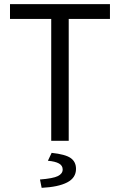

<svg xmlns="http://www.w3.org/2000/svg" viewBox="-20 -676 576 922"><path d="M226 0V-585H28V-656H508V-585H310V0ZM180 226 172 186Q235 181 258 169.5Q281 158 281 138Q281 119 263 109Q245 99 210 96L228 58Q294 65 319.5 83Q345 101 345 135Q345 178 302.5 200Q260 222 180 226Z"/></svg>

Font: Source Sans 3
Style: Regular
Weight: 400
Designer: Paul D. Hunt
Foundry: Adobe
Version: Version 3.046;hotconv 1.0.118;makeotfexe 2.5.65603